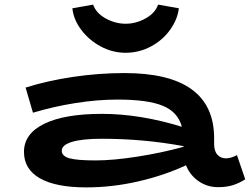

<svg xmlns="http://www.w3.org/2000/svg" viewBox="-20 -800 1084 833"><path d="M1044 -22Q1019 -6 991.5 3Q964 12 926 12Q879 12 841.5 -14Q804 -40 787 -83Q693 -39 580 -13Q467 13 354 13Q222 13 153 -26.5Q84 -66 84 -141Q84 -220 172 -263Q260 -306 422 -306Q587 -306 769 -250Q752 -314 686.5 -341Q621 -368 490 -368Q403 -368 308 -353Q213 -338 123 -311L91 -420Q186 -450 297.5 -466.5Q409 -483 520 -483Q909 -483 909 -200V-176Q909 -144 923.5 -128.5Q938 -113 960 -113Q982 -113 1008 -127ZM395 -104Q471 -104 576.5 -120.5Q682 -137 776 -163V-166Q603 -198 422 -198Q337 -198 292.5 -184.5Q248 -171 248 -146Q248 -123 280.5 -113.5Q313 -104 395 -104ZM294 -764 384 -780Q397 -743 438.5 -720Q480 -697 525 -697Q570 -697 611.5 -720Q653 -743 666 -780L756 -764Q750 -715 717.5 -670Q685 -625 634 -598Q583 -571 525 -571Q468 -571 417 -598.5Q366 -626 332.5 -670.5Q299 -715 294 -764Z"/></svg>

Font: BioRhyme Expanded ExtraBold
Style: Regular
Weight: 800
Width: 7
Designer: Aoife Mooney
Foundry: Aoife Mooney Type
Version: Version 1.001